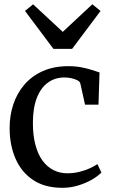

<svg xmlns="http://www.w3.org/2000/svg" viewBox="-20 -886 538 917"><path d="M26 -271.8Q25.6 -333.6 43.6 -387.6Q61.6 -441.5 97.1 -482.5Q132.6 -523.5 185.2 -546.7Q237.7 -570 306.5 -570Q340.5 -570 369.1 -564.4Q397.6 -558.8 419.5 -551.7Q441.4 -544.7 455.3 -540L450.4 -386.2H386.1L363.6 -487.6Q362 -495.9 350.1 -502.3Q338.2 -508.6 321.5 -512.3Q304.8 -516 288.1 -516Q242.9 -516 209.2 -491.7Q175.4 -467.4 156.5 -419.9Q137.6 -372.5 137.1 -302.4Q136.7 -240.7 149 -194.6Q161.3 -148.5 183.4 -118.5Q205.6 -88.4 235.8 -73.4Q266 -58.4 301.2 -58.4Q331.8 -58.4 359 -65.2Q386.1 -71.9 408.2 -81.9Q430.2 -91.9 445.3 -102.2L464.2 -61.8Q447.5 -44.7 418.5 -27.9Q389.5 -11.1 353.1 -0.1Q316.7 11 277.8 11Q193.8 11 138.1 -26.4Q82.3 -63.7 54.3 -127.9Q26.4 -192 26 -271.8ZM138.1 -865.4 279.8 -733.8 421.1 -865.6 460.1 -833.6 324.3 -652.5H235.3L99.4 -833.8Z"/></svg>

Font: Merriweather 7pt Light
Style: Regular
Weight: 300
Designer: Eben Sorkin
Foundry: Eben Sorkin
Version: Version 2.200;gftools[0.9.31]